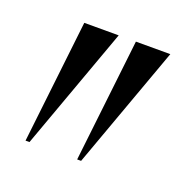

<svg xmlns="http://www.w3.org/2000/svg" viewBox="-61 -758 358 367"><g transform="rotate(20 117.5 -575.0)"><path d="M33 -450 123.5 -700H53.5L25 -450ZM138 -450 228.5 -700H158.5L130 -450Z"/></g></svg>

Font: Picaflor 48 pt
Style: Regular
Weight: 400
Designer: Ariel Martín Pérez
Foundry: Tunera Type Foundry
Version: Version 1.000;hotconv 1.0.109;makeotfexe 2.5.65596